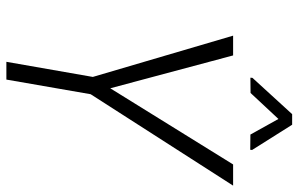

<svg xmlns="http://www.w3.org/2000/svg" viewBox="-187 -749 936 602"><g transform="rotate(90 281.0 -448.0)"><path d="M256.8 -325.7 495.6 -710.9H562L275.4 -264.2L229.5 0H173.8L221.2 -271L91.8 -710.9H153.8ZM450.2 -770.5 449.7 -764.6 401.9 -765.1 353 -853 271.5 -765.6 223.6 -765.1 224.1 -771.5 337.9 -896H371.1Z"/></g></svg>

Font: MAUL Condensed Light Italic
Style: Light Italic
Weight: 300
Italic angle: -12°
Designer: MAUL
Version: Version 1.0; 2020; ttfautohint (v1.8.3)